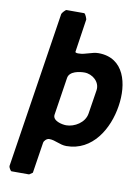

<svg xmlns="http://www.w3.org/2000/svg" viewBox="-100 -806 774 1072"><g transform="rotate(10 286.5 -270.0)"><path d="M299 -513C297 -513 277 -511 278 -520L306 -707C306 -710 296 -740 288 -740H188C183 -740 164 -719 163 -713L26 173C25 179 37 200 42 200H142L161 187L188 13C190 0 205 -14 219 -14C254 -14 281 8 319 8C467 8 548 -131 568 -263C588 -389 554 -534 406 -534C370 -534 334 -513 299 -513ZM348 -414C392 -414 439 -377 431 -327L410 -193C402 -139 344 -106 298 -106C273 -106 219 -118 224 -153L257 -367C263 -407 321 -414 348 -414Z"/></g></svg>

Font: Asimov Print
Style: CIt
Weight: 500
Designer: Google
Version: Version 2.000980: 2014